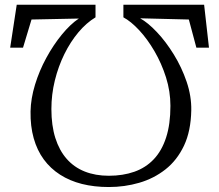

<svg xmlns="http://www.w3.org/2000/svg" viewBox="-20 -772 904 792"><path d="M822 -752.5 842 -575.5H790L759 -691.5L558 -696.5Q590.5 -678.5 627.5 -639.2Q664.5 -600 697 -547.2Q729.5 -494.5 749.8 -435Q770 -375.5 769 -317.5Q767.5 -231.5 739 -171.2Q710.5 -111 662.5 -73.2Q614.5 -35.5 554.2 -18Q494 -0.5 429 -0.5Q368.5 -0.5 318 -13.2Q267.5 -26 227.8 -51.5Q188 -77 160.5 -114.5Q133 -152 119 -201.8Q105 -251.5 106 -312.5Q107 -365.5 124.5 -422.8Q142 -480 171 -533.2Q200 -586.5 235 -629.2Q270 -672 305 -695.5L110 -691.5L75 -575.5H22L49 -752.5H374V-700.5Q336.5 -678 303.5 -638.8Q270.5 -599.5 245.5 -548.8Q220.5 -498 206.2 -440Q192 -382 192 -322.5Q192 -254.5 208.2 -203Q224.5 -151.5 255 -116.8Q285.5 -82 329.5 -64.5Q373.5 -47 429 -47Q487 -47 534 -63.5Q581 -80 614.2 -115Q647.5 -150 665.2 -204.8Q683 -259.5 683 -335.5Q683 -395 664.8 -452.8Q646.5 -510.5 617.2 -560.8Q588 -611 554 -647.5Q520 -684 489 -700.5V-752.5Z"/></svg>

Font: Merriweather Light
Style: Regular
Weight: 300
Version: Version 2.100